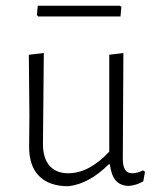

<svg xmlns="http://www.w3.org/2000/svg" viewBox="-20 -641 547 666"><path d="M396 -621 401 -617 398 -584H112L108 -589L111 -621ZM217 5Q151 5 116 -30Q81 -65 81 -131L82 -240L80 -451L132 -457L129 -141Q129 -93 151.5 -66.5Q174 -40 217 -40Q289 -40 359 -115V-451L408 -457L406 -89Q406 -40 438 -40Q456 -40 476 -50L483 -45L477 -12Q453 2 426 4Q397 3 381.5 -15Q366 -33 361 -71H357Q289 -3 217 5Z"/></svg>

Font: Alegreya Sans SC Light
Style: Regular
Weight: 300
Designer: Juan Pablo del Peral
Foundry: Huerta Tipografica
Version: Version 2.007